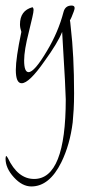

<svg xmlns="http://www.w3.org/2000/svg" viewBox="-48 -299 330 692"><path d="M65 373Q32 373 2 340Q-28 307 -28 273Q-28 264 -25 263L-20 270Q16 346 75 346Q189 346 189 59Q189 49 186 -11.5Q183 -72 176 -184Q160 -144 112 -78Q57 1 30 1Q9 1 9 -47Q9 -68 14 -102.5Q19 -137 29 -184Q24 -199 24 -211Q24 -261 69 -273Q73 -270 73 -263Q73 -256 68.5 -236.5Q64 -217 56 -184Q39 -118 39 -81Q39 -39 55 -39Q76 -39 121 -115Q162 -183 181 -256Q187 -279 210 -279Q221 -279 221 -270Q221 -266 217.5 -256.5Q214 -247 210 -237.5Q206 -228 204 -226Q205 -223 207 -201Q219 -99 219 37Q219 70 217.5 96Q216 122 214 142Q204 223 173 286Q130 373 65 373Z"/></svg>

Font: Shalimar
Style: Regular
Weight: 400
Designer: Robert E. Leuschke
Foundry: Robert E. Leuschke
Version: Version 1.010; ttfautohint (v1.8.3)